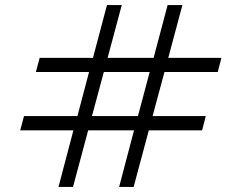

<svg xmlns="http://www.w3.org/2000/svg" viewBox="-20 -740 956 760"><path d="M269 0 329 -224H510.5L451.5 0H509L569 -224H780L794.5 -280.5H584L631 -455H842L856.5 -511H646L702 -720H643.5L588 -511H406L462 -720H403.5L348 -511H137L122 -455H332.5L286.5 -280.5H75L60 -224H270.5L211.5 0ZM391 -455H572.5L526 -280.5H344Z"/></svg>

Font: Hauora Light
Style: Regular
Weight: 300
Designer: Wayne Shih
Foundry: WCYS
Version: Version 1.001;hotconv 1.0.109;makeotfexe 2.5.65596